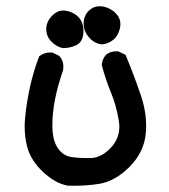

<svg xmlns="http://www.w3.org/2000/svg" viewBox="-20 -598 540 612"><path d="M66.9 -128.9Q58.6 -159.7 58.6 -196.3Q58.6 -208.5 60.1 -223.1Q70.8 -330.6 105 -418.5L106 -419.4Q121.1 -430.7 140.6 -430.7Q143.6 -430.7 147.9 -430.2L169.4 -419.4L169.9 -418.5Q182.1 -404.8 182.1 -386.2Q182.1 -380.9 181.2 -374.5Q147 -276.4 147 -200.7Q147 -196.3 147 -192.4Q147.9 -149.4 164.6 -125.5Q180.7 -102.5 204.6 -98.1Q225.6 -94.2 255.9 -94.2Q262.2 -94.2 268.6 -94.2Q274.9 -94.2 281.2 -95.5Q287.6 -96.7 293.7 -99.1Q299.8 -101.6 306.2 -105Q321.3 -113.8 335.9 -129.9Q360.4 -158.2 360.4 -193.8Q360.4 -202.6 358.9 -211.9Q351.1 -261.2 333.7 -303Q316.4 -344.7 304.2 -391.1Q306.2 -409.7 317.4 -422.9Q331.1 -434.6 350.6 -434.6Q353.5 -434.6 357.9 -434.1L380.4 -422.9Q406.2 -360.4 427.7 -297.9Q445.8 -246.1 445.8 -196.8Q445.8 -185.5 444.8 -174.3Q439.9 -113.3 392.6 -65.9Q346.7 -20.5 297.4 -12.2Q258.3 -5.9 217.3 -5.9Q199.2 -5.9 196.3 -6.3Q157.7 -12.7 118.4 -48.8Q79.1 -85 66.9 -128.9ZM147.5 -549.3Q162.6 -564.5 181.6 -564.5Q188 -564.5 196.5 -562.5Q205.1 -560.5 213.9 -555.7Q226.1 -549.3 234.4 -538.6Q246.1 -522.5 246.1 -500Q246.1 -465.3 223.1 -454.1Q204.6 -444.8 181.6 -444.8Q176.3 -445.3 169.4 -447.8Q156.2 -453.1 144 -465.3Q127.4 -481.9 127.4 -505.6Q127.4 -529.3 147.5 -549.3ZM263.2 -564 266.1 -566.4Q279.3 -578.1 296.9 -578.1Q303.7 -578.1 311.5 -576.7Q336.9 -570.3 352.1 -552.2Q363.8 -538.6 363.8 -521.5Q363.8 -515.1 362.3 -507.8Q356.4 -483.4 340.8 -470.9Q325.2 -458.5 305.7 -456.5Q281.7 -458.5 264.2 -478.3Q246.6 -498 246.6 -522.7Q246.6 -547.4 263.2 -564Z"/></svg>

Font: Bakudai
Style: Medium
Weight: 500
Version: Version 1.48